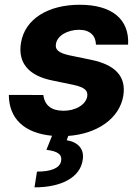

<svg xmlns="http://www.w3.org/2000/svg" viewBox="-20 -573 602 823"><path d="M391.3 -381.4H529.1C535.2 -490.4 460.2 -552.6 321.7 -552.6C186.1 -552.6 87 -491.8 70 -389.9C55.8 -305 100.9 -248.9 204.2 -228L295.1 -209.2C341.6 -198.9 357.6 -185.4 354 -160.5C348.7 -125 304.7 -97.3 249.3 -98.4C201 -98.7 171.2 -121.4 165.8 -165.8L17.8 -166.2C18.5 -65.3 83.1 -2.5 203.1 8.9L179 69.2C227.3 75.3 247.5 88.8 241.8 118.3C235.4 148.4 197.8 162.6 138.5 162.6L127.8 230.1C247.2 230.1 323.5 185 334.2 114.3C343.4 65 313.2 35.5 266 28.1L272.7 9.6C396.7 0.7 492.2 -65 508.5 -162.3C521.7 -244.3 475.5 -294.4 373.2 -316.1L277.3 -335.9C228.7 -346.6 215.6 -361.5 219.8 -384.6C225.1 -420.1 269.2 -445.3 319.2 -445.3C367.2 -445.3 390.6 -418.7 391.3 -381.4Z"/></svg>

Font: Magic Ui Pro
Style: Bold Italic
Weight: 700
Italic angle: -9.39999°
Designer: Stefan Endress, Andreas Faust
Version: Version 1.000;FEAKit 1.0